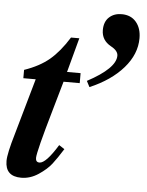

<svg xmlns="http://www.w3.org/2000/svg" viewBox="-63 -753 614 804"><g transform="rotate(5 244.0 -350.5)"><path d="M308 -394 295 -419Q413 -482 413 -535Q413 -556 383 -572Q343 -594 343 -637Q343 -672 363.5 -691Q384 -710 416 -710Q455 -710 477 -684Q499 -658 499 -616Q499 -549 448 -490.5Q397 -432 308 -394ZM266 -407H198L164 -288Q111 -105 111 -79Q111 -61 127 -61Q154 -61 203 -141L226 -126Q201 -86 182 -61.5Q163 -37 128.5 -14Q94 9 56 9Q-11 9 -11 -56Q-11 -87 14 -171L81 -407H29V-442Q93 -464 134 -498.5Q175 -533 213 -594H248L209 -449H266Z"/></g></svg>

Font: STIX
Style: Bold Italic
Weight: 700
Italic angle: -16.33°
Designer: MicroPress Inc., with final additions and corrections provided by Coen Hoffman, Elsevier (retired)
Version: Version 1.1.1